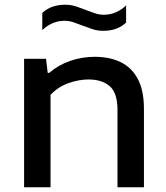

<svg xmlns="http://www.w3.org/2000/svg" viewBox="-20 -793 705 813"><path d="M82 0V-544H175L182 -484.5H188.5Q226.5 -517.5 276.8 -535Q327 -552.5 381.5 -552.5Q443.5 -552.5 490.2 -530.2Q537 -508 563.2 -459.2Q589.5 -410.5 589.5 -332V0H477.5V-327.5Q477.5 -399 445 -427.8Q412.5 -456.5 354.5 -456.5Q314 -456.5 270.5 -441.2Q227 -426 194 -391.5V0ZM417 -662.5Q392.5 -662.5 370.8 -669.8Q349 -677 328.5 -685Q309.5 -692.5 291 -698.8Q272.5 -705 253.5 -705Q201 -705 159 -665.5V-738Q195.5 -773 256 -773Q280.5 -773 302.2 -765.8Q324 -758.5 344.5 -750.5Q363.5 -743 382 -736.8Q400.5 -730.5 419.5 -730.5Q472 -730.5 514 -770V-697.5Q477.5 -662.5 417 -662.5Z"/></svg>

Font: Encode Sans Expanded Expanded Medium
Style: Regular
Weight: 500
Width: 7
Designer: Multiple Designers
Foundry: Impallari Type
Version: Version 3.000; ttfautohint (v1.8.3) -l 8 -r 50 -G 200 -x 14 